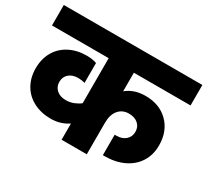

<svg xmlns="http://www.w3.org/2000/svg" viewBox="-140 -852 1141 1056"><g transform="rotate(30 430.0 -324.0)"><path d="M870 -518H510V-400Q558 -440 630 -440Q720 -440 775 -385Q830 -330 830 -240Q830 -181 801.5 -135.5Q773 -90 720.5 -65Q668 -40 600 -40H589V-170H600Q636 -170 658 -189.5Q680 -209 680 -240Q680 -272 658 -291Q636 -310 600 -310Q559 -310 534.5 -281Q510 -252 510 -200V0H350V-103Q301 -70 240 -70Q178 -70 130 -95Q82 -120 56 -165.5Q30 -211 30 -270Q30 -329 56 -374.5Q82 -420 130 -445Q178 -470 240 -470Q277 -470 303 -460V-334Q282 -340 260 -340Q224 -340 202 -321Q180 -302 180 -270Q180 -239 202 -219.5Q224 -200 260 -200Q287 -200 310.5 -209.5Q334 -219 350 -232V-518H-10V-648H870Z"/></g></svg>

Font: Madhuban Bold
Style: Regular
Weight: 700
Designer: jaikishan Patel
Foundry: MagicType
Version: Version 1.000